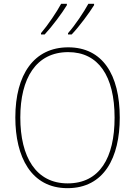

<svg xmlns="http://www.w3.org/2000/svg" viewBox="-20 -972 705 1002"><path d="M471 -945V-952H441C419 -911 371 -839 335 -799V-792H354C395 -835 446 -905 471 -945ZM329 -945V-952H299C277 -911 230 -841 194 -799V-792H213C253 -835 305 -905 329 -945ZM605 -358C605 -583 515 -725 336 -725C158 -725 60 -584 60 -359C60 -154 142 10 332 10C524 10 605 -151 605 -358ZM86 -359C86 -563 168 -700 336 -700C493 -700 578 -576 578 -358C578 -148 500 -15 333 -15C168 -15 86 -152 86 -359Z"/></svg>

Font: Noto Sans Arabic SemCond Thin
Style: Regular
Weight: 100
Width: 4
Designer: Monotype Design Team, Nadine Chahine, Nizar Qandah and Khaled Hosny
Foundry: Monotype Imaging Inc.
Version: Version 2.012